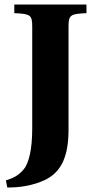

<svg xmlns="http://www.w3.org/2000/svg" viewBox="-20 -712 426 846"><path d="M6 83 12 114C68 115 127 105 178 81C255 44 282 -30 282 -143V-595C282 -646 290 -651 361 -654V-692H43V-654C114 -651 122 -646 122 -595V-146C122 -50 106 10 83 36C62 60 41 72 6 83Z"/></svg>

Font: Heuristica
Style: Bold
Weight: 700
Version: Version 1.0.1